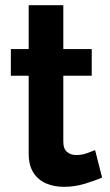

<svg xmlns="http://www.w3.org/2000/svg" viewBox="-20 -714 424 743"><path d="M375 -27Q348 -15 308.5 -3Q269 9 227 9Q190 9 159 -4Q128 -17 109.5 -45.5Q91 -74 91 -120V-421H22V-524H91V-694H225V-524H335V-421H225V-165Q225 -138 239.5 -126Q254 -114 275 -114Q296 -114 316 -121Q336 -128 348 -133Z"/></svg>

Font: Raleway
Style: Bold
Weight: 700
Designer: Matt McInerney, Pablo Impallari, Rodrigo Fuenzalida
Foundry: Matt McInerney, Pablo Impallari, Rodrigo Fuenzalida
Version: Version 4.026